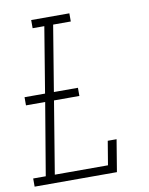

<svg xmlns="http://www.w3.org/2000/svg" viewBox="-83 -796 666 857"><g transform="rotate(-10 250.0 -367.5)"><path d="M4 0V-37H61L116 -364H29V-401H122L171 -698H118V-735H291V-698H211L162 -401H271V-364H156L102 -37H343L361 -145H401L377 0Z"/></g></svg>

Font: Iosevka Slab Extralight
Style: Italic
Weight: 200
Italic angle: -9°
Monospace: yes
Designer: Belleve Invis
Foundry: Belleve Invis
Version: Version 11.1.1; ttfautohint (v1.8.3)